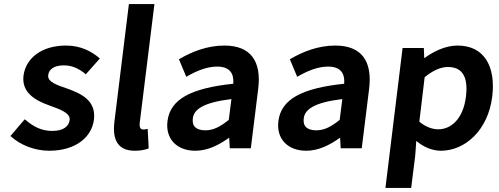

<svg xmlns="http://www.w3.org/2000/svg" viewBox="-20 -726 2442 940"><path d="M35 -57C79 -17 148 12 221 12C352 12 430 -56 440 -141C451 -234 378 -267 313 -291C257 -310 212 -325 216 -358C219 -385 242 -406 293 -406C333 -406 366 -390 397 -365L400 -362L469 -440L465 -443C428 -474 376 -503 303 -503C185 -503 106 -442 95 -355C85 -271 156 -233 221 -210C276 -190 325 -173 321 -138C317 -108 291 -85 236 -85C184 -85 145 -105 105 -139L101 -142L31 -60Z M640 12C667 12 688 8 704 2L708 0L703 -95L698 -94C689 -92 685 -92 680 -92C672 -92 661 -98 664 -124L736 -706H611L540 -129C530 -44 555 12 640 12Z M936 12C997 12 1052 -16 1102 -52L1105 0H1208L1244 -290C1261 -426 1208 -503 1078 -503C994 -503 918 -472 860 -438L856 -436L892 -350L897 -353C943 -379 993 -400 1043 -400C1107 -400 1126 -364 1122 -316C912 -294 813 -239 800 -133C789 -46 846 12 936 12ZM1113 -241 1100 -139C1060 -107 1026 -88 986 -88C944 -88 919 -105 924 -146C929 -190 974 -224 1113 -241Z M1479 12C1540 12 1595 -16 1645 -52L1648 0H1751L1787 -290C1804 -426 1751 -503 1621 -503C1537 -503 1461 -472 1403 -438L1399 -436L1435 -350L1440 -353C1486 -379 1536 -400 1586 -400C1650 -400 1669 -364 1665 -316C1455 -294 1356 -239 1343 -133C1332 -46 1389 12 1479 12ZM1656 -241 1643 -139C1603 -107 1569 -88 1529 -88C1487 -88 1462 -105 1467 -146C1472 -190 1517 -224 1656 -241Z M2139 12C2255 12 2369 -86 2390 -253C2408 -403 2349 -503 2220 -503C2163 -503 2105 -476 2057 -441L2055 -491H1951L1867 194H1993L2013 35L2018 -36C2054 -6 2096 12 2139 12ZM2059 -348C2101 -382 2138 -398 2173 -398C2246 -398 2273 -346 2261 -252C2248 -146 2190 -93 2126 -93C2098 -93 2066 -103 2033 -130Z"/></svg>

Font: Falling Sky
Style: MedObl
Weight: 500
Designer: Paul D. Hunt
Foundry: Adobe Systems Incorporated
Version: Version 1.02